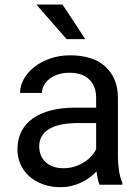

<svg xmlns="http://www.w3.org/2000/svg" viewBox="-20 -791 600 822"><path d="M406.2 0Q401.4 -10.3 398.4 -25.4Q395.5 -40.5 393.1 -57.1Q380.4 -43.9 364 -31.5Q347.7 -19 328.1 -9.8Q308.6 -0.5 286.1 4.9Q263.7 10.3 238.3 10.3Q196.8 10.3 162.8 -2.4Q128.9 -15.1 105 -36.6Q81.1 -58.1 67.9 -87.6Q54.7 -117.2 54.7 -150.9Q54.7 -194.8 71.8 -228.3Q88.9 -261.7 120.8 -284.2Q152.8 -306.6 198.2 -318.4Q243.7 -330.1 299.3 -330.1H391.6V-372.6Q391.6 -421.4 362.5 -450.4Q333.5 -479.5 276.4 -479.5Q250.5 -479.5 228.8 -472.4Q207 -465.3 191.9 -453.4Q176.8 -441.4 168.2 -425.8Q159.7 -410.2 159.7 -393.1H65.9Q65.9 -422.4 81.3 -451.2Q96.7 -480 124.8 -502.7Q152.8 -525.4 192.9 -539.8Q232.9 -554.2 282.2 -554.2Q326.2 -554.2 363.8 -543Q401.4 -531.7 428 -508.8Q454.6 -485.8 469.7 -451.7Q484.9 -417.5 484.9 -371.6V-118.7Q484.9 -90.8 489.5 -60.5Q494.1 -30.3 503.9 -7.8V0ZM252 -70.8Q277.3 -70.8 299.3 -77.9Q321.3 -85 339.4 -96.2Q357.4 -107.4 370.8 -122.1Q384.3 -136.7 391.6 -152.3V-264.2H314.5Q234.4 -264.2 191.2 -239.3Q147.9 -214.4 147.9 -164.1Q147.9 -144.5 154.5 -127.4Q161.1 -110.4 174.3 -97.9Q187.5 -85.4 206.8 -78.1Q226.1 -70.8 252 -70.8ZM345.2 -623.5H265.1L135.7 -771.5H247.6Z"/></svg>

Font: Roboto2
Style: Regular
Weight: 400
Designer: Google
Foundry: Google
Version: Version 2.000981-w3; 2014; ttfautohint (v1.1) -l 5 -r 24 -G 